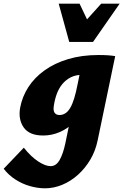

<svg xmlns="http://www.w3.org/2000/svg" viewBox="-84 -731 668 1040"><path d="M160 289Q120 289 78 277Q36 265 -1 241Q-38 217 -64 183L45 69Q84 118 123 143.5Q162 169 190 169Q220 169 239 135.5Q258 102 270 45L304 -120L429 -277Q414 -212 386 -160.5Q358 -109 321 -72Q284 -35 240.5 -16Q197 3 150 3Q75 3 44.5 -40.5Q14 -84 25 -147Q36 -207 69.5 -259Q103 -311 157.5 -350Q212 -389 285.5 -411Q359 -433 449 -433Q480 -433 501 -431.5Q522 -430 540 -427L445 29Q433 87 405 134Q377 181 338 216Q299 251 253 270Q207 289 160 289ZM238 -108Q255 -108 269.5 -117Q284 -126 296 -146Q308 -166 318 -198.5Q328 -231 337 -278L357 -377L416 -318Q403 -324 390.5 -325Q378 -326 365 -326Q327 -326 300 -312.5Q273 -299 254 -276Q235 -253 224 -223.5Q213 -194 208 -161Q203 -133 211.5 -120.5Q220 -108 238 -108ZM291 -504 346 -580 464 -711H564L420 -504ZM291 -504 234 -711H347L409 -581L420 -504Z"/></svg>

Font: Ysabeau Infant Black
Style: Italic
Weight: 900
Italic angle: -12°
Designer: Christian Thalmann (Catharsis Fonts)
Version: Version 2.001;gftools[0.9.30]; featfreeze: ss01,ss02,lnum